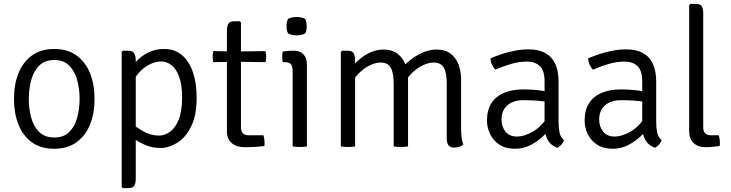

<svg xmlns="http://www.w3.org/2000/svg" viewBox="-20 -755 3770 990"><path d="M467.5 -245.5Q467.5 -170.5 444 -112.5Q420.5 -54.5 374 -21.2Q327.5 12 259 12Q190 12 144 -21.5Q98 -55 75 -113.2Q52 -171.5 52 -245.5Q52 -319.5 75.2 -377.5Q98.5 -435.5 144.8 -469Q191 -502.5 259 -502.5Q328.5 -502.5 374.8 -469Q421 -435.5 444.2 -377.2Q467.5 -319 467.5 -245.5ZM128.5 -245.5Q128.5 -195.5 140.5 -150Q152.5 -104.5 181.2 -75.2Q210 -46 260 -46Q309.5 -46 338 -75.2Q366.5 -104.5 378.5 -150Q390.5 -195.5 390.5 -245.5Q390.5 -294.5 378.5 -340.2Q366.5 -386 338 -415.8Q309.5 -445.5 260 -445.5Q210 -445.5 181.2 -415.8Q152.5 -386 140.5 -340.2Q128.5 -294.5 128.5 -245.5Z M639.5 -493.5Q664.5 -493.5 672.2 -480Q680 -466.5 680 -441V164.5Q680 189.5 672.8 202.2Q665.5 215 640.5 215H613.5L607.5 209V-487.5L613.5 -493.5ZM994 -251.5Q994 -160 965.5 -102.8Q937 -45.5 893.8 -18.8Q850.5 8 807 8Q761.5 8 721.5 -10.8Q681.5 -29.5 646 -58L650 -123.5Q678.5 -101.5 717 -78.8Q755.5 -56 800 -56Q830 -56 857.2 -76Q884.5 -96 901.8 -139Q919 -182 919 -251.5Q919 -318 903.8 -359.2Q888.5 -400.5 864 -419.2Q839.5 -438 811.5 -438Q781.5 -438 750.2 -422.2Q719 -406.5 693.8 -377.2Q668.5 -348 656 -307.5L643 -377.5Q655 -407.5 680.8 -436.2Q706.5 -465 743.5 -483.8Q780.5 -502.5 826 -502.5Q881 -502.5 918.2 -470.8Q955.5 -439 974.8 -382.5Q994 -326 994 -251.5Z M1150 -595Q1150 -619.5 1157.2 -632.5Q1164.5 -645.5 1189.5 -645.5H1216.5L1222.5 -639V-98.5Q1222.5 -80.5 1231.2 -69Q1240 -57.5 1262 -57.5H1338Q1344 -41 1344 -17.5Q1344 -13.5 1344 -9.5Q1344 -5.5 1343 -2Q1319.5 1 1295 2.5Q1270.5 4 1241.5 4Q1199.5 4 1174.8 -17.2Q1150 -38.5 1150 -79ZM1349 -491.5Q1352.5 -476 1352.5 -463Q1352.5 -448.5 1349 -434.5L1198 -436.5L1079.5 -434.5Q1076.5 -448.5 1076.5 -463Q1076.5 -476 1079.5 -491.5L1197.5 -489.5Z M1562.5 0Q1555 1.5 1545.8 2.2Q1536.5 3 1526 3Q1515 3 1505.5 2.2Q1496 1.5 1489 0V-386Q1489 -413.5 1480 -424Q1471 -434.5 1447.5 -434.5H1438Q1435 -448.5 1435 -462Q1435 -469 1435.8 -475.2Q1436.5 -481.5 1438 -489.5Q1455 -492 1467.8 -492.8Q1480.5 -493.5 1488.5 -493.5H1497Q1528 -493.5 1545.2 -474.5Q1562.5 -455.5 1562.5 -422ZM1457.5 -620Q1457.5 -642.5 1465 -657.5Q1472 -662 1485 -664.8Q1498 -667.5 1509.5 -667.5Q1520 -667.5 1534 -664.8Q1548 -662 1554 -657.5Q1557.5 -651 1559.5 -640.2Q1561.5 -629.5 1561.5 -620Q1561.5 -597.5 1554 -583Q1548.5 -578.5 1534.2 -575.5Q1520 -572.5 1509.5 -572.5Q1498 -572.5 1485 -575.5Q1472 -578.5 1465 -583Q1457.5 -597.5 1457.5 -620Z M1771 -493.5Q1796.5 -493.5 1803.8 -480.2Q1811 -467 1811 -442V0Q1804 1.5 1794.5 2.2Q1785 3 1774.5 3Q1763.5 3 1754 2.2Q1744.5 1.5 1737.5 0V-486.5L1743.5 -493.5ZM2010 -320Q2010 -379.5 1994.8 -406Q1979.5 -432.5 1942.5 -432.5Q1915.5 -432.5 1885 -417.2Q1854.5 -402 1827.8 -374.5Q1801 -347 1784.5 -310.5V-392.5Q1805.5 -425.5 1833.8 -449.5Q1862 -473.5 1894 -486.5Q1926 -499.5 1958 -499.5Q2001.5 -499.5 2029.2 -478.5Q2057 -457.5 2070.5 -422.5Q2084 -387.5 2084 -345.5V0Q2076.5 1.5 2067 2.2Q2057.5 3 2047.5 3Q2036.5 3 2027 2.2Q2017.5 1.5 2010 0ZM2283.5 -321Q2283.5 -380.5 2268.2 -406.5Q2253 -432.5 2216 -432.5Q2190 -432.5 2159.8 -418.2Q2129.5 -404 2102 -376.5Q2074.5 -349 2055.5 -310V-408.5Q2081 -435.5 2109.8 -456Q2138.5 -476.5 2169.2 -488Q2200 -499.5 2232 -499.5Q2275.5 -499.5 2303.2 -478.5Q2331 -457.5 2344.2 -422.5Q2357.5 -387.5 2357.5 -345V-95Q2357.5 -70.5 2359.8 -48.5Q2362 -26.5 2369 -10Q2361 -2.5 2348 1.8Q2335 6 2322.5 6Q2301.5 6 2292.5 -6Q2283.5 -18 2283.5 -42.5Z M2491 -133Q2491 -188.5 2514.5 -224Q2538 -259.5 2580.2 -276.8Q2622.5 -294 2678.5 -294Q2709.5 -294 2745.5 -290.8Q2781.5 -287.5 2813.5 -279.5V-226.5Q2784 -233.5 2748.5 -236Q2713 -238.5 2679.5 -238.5Q2627 -238.5 2596.5 -212.2Q2566 -186 2566 -138.5Q2566 -102 2586.2 -76.5Q2606.5 -51 2645.5 -51Q2685 -51 2731 -78.5Q2777 -106 2808.5 -162L2821 -94.5Q2804 -74 2776.8 -49.2Q2749.5 -24.5 2714 -6.2Q2678.5 12 2635.5 12Q2586.5 12 2554.5 -9.5Q2522.5 -31 2506.8 -64.2Q2491 -97.5 2491 -133ZM2888 -31.5Q2884.5 -21 2875 -9.8Q2865.5 1.5 2854.5 7Q2829.5 -2 2815.2 -18Q2801 -34 2794.8 -55.8Q2788.5 -77.5 2788 -103.5V-335.5Q2788 -391 2763.5 -414.2Q2739 -437.5 2697.5 -437.5Q2657 -437.5 2615.8 -425.5Q2574.5 -413.5 2534.5 -396Q2524.5 -404.5 2516.8 -421.5Q2509 -438.5 2509 -454Q2534 -465 2566.2 -475.8Q2598.5 -486.5 2634.2 -493.5Q2670 -500.5 2705 -500.5Q2757 -500.5 2791.5 -481.5Q2826 -462.5 2843 -425.5Q2860 -388.5 2860 -334.5V-128.5Q2860 -97 2864.8 -73Q2869.5 -49 2888 -31.5Z M2994.5 -133Q2994.5 -188.5 3018 -224Q3041.5 -259.5 3083.8 -276.8Q3126 -294 3182 -294Q3213 -294 3249 -290.8Q3285 -287.5 3317 -279.5V-226.5Q3287.5 -233.5 3252 -236Q3216.5 -238.5 3183 -238.5Q3130.5 -238.5 3100 -212.2Q3069.5 -186 3069.5 -138.5Q3069.5 -102 3089.8 -76.5Q3110 -51 3149 -51Q3188.5 -51 3234.5 -78.5Q3280.5 -106 3312 -162L3324.5 -94.5Q3307.5 -74 3280.2 -49.2Q3253 -24.5 3217.5 -6.2Q3182 12 3139 12Q3090 12 3058 -9.5Q3026 -31 3010.2 -64.2Q2994.5 -97.5 2994.5 -133ZM3391.5 -31.5Q3388 -21 3378.5 -9.8Q3369 1.5 3358 7Q3333 -2 3318.8 -18Q3304.5 -34 3298.2 -55.8Q3292 -77.5 3291.5 -103.5V-335.5Q3291.5 -391 3267 -414.2Q3242.5 -437.5 3201 -437.5Q3160.5 -437.5 3119.2 -425.5Q3078 -413.5 3038 -396Q3028 -404.5 3020.2 -421.5Q3012.5 -438.5 3012.5 -454Q3037.5 -465 3069.8 -475.8Q3102 -486.5 3137.8 -493.5Q3173.5 -500.5 3208.5 -500.5Q3260.5 -500.5 3295 -481.5Q3329.5 -462.5 3346.5 -425.5Q3363.5 -388.5 3363.5 -334.5V-128.5Q3363.5 -97 3368.2 -73Q3373 -49 3391.5 -31.5Z M3685.5 -57.5Q3692 -41 3692 -17.5Q3692 -13.5 3691.8 -9.5Q3691.5 -5.5 3690.5 -2Q3676 0 3654.8 2Q3633.5 4 3617.5 4Q3580 4 3556.8 -17.2Q3533.5 -38.5 3533.5 -79V-729L3539.5 -735H3566.5Q3591.5 -735 3598.8 -722.2Q3606 -709.5 3606 -684.5V-99.5Q3606 -78.5 3615.5 -68Q3625 -57.5 3643.5 -57.5Z"/></svg>

Font: Signika
Style: Regular
Weight: 300
Designer: Anna Giedry
Foundry: Anna Giedry
Version: Version 2.000